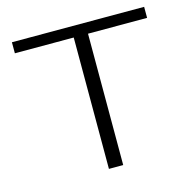

<svg xmlns="http://www.w3.org/2000/svg" viewBox="-98 -757 863 857"><g transform="rotate(-15 333.0 -329.0)"><path d="M641 -658V-607H368V0H302V-607H30V-658Z"/></g></svg>

Font: EauTestSC Semilight
Style: Regular
Weight: 300
Designer: Christian Thalmann (Catharsis Fonts)
Version: Version 0.001;PS 000.001;hotconv 1.0.88;makeotf.lib2.5.64775